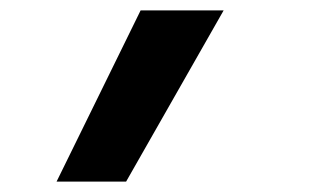

<svg xmlns="http://www.w3.org/2000/svg" viewBox="-20 -183 640 370"><path d="M89 167 251 -163H411L223 167Z"/></svg>

Font: Iosevka XBd Ex Obl
Style: Regular
Weight: 800
Width: 7
Italic angle: -9°
Monospace: yes
Designer: Belleve Invis
Foundry: Belleve Invis
Version: Version 32.5.0; ttfautohint (v1.8.4)